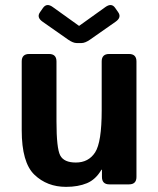

<svg xmlns="http://www.w3.org/2000/svg" viewBox="-20 -725 623 755"><path d="M147.5 -639.6Q123 -656.7 137.2 -676.8L149.4 -694.3Q164.1 -714.4 187.5 -697.3L290.5 -623.5H291.5L394.5 -697.3Q418.5 -714.4 432.6 -694.3L444.8 -676.8Q459 -656.7 434.6 -639.6L333.5 -568.8Q314.5 -555.7 300.3 -555.7H281.7Q267.6 -555.7 248.5 -568.8ZM65.4 -212.9V-483.4Q65.4 -512.7 94.7 -512.7H172.9Q202.1 -512.7 202.1 -483.4V-248Q202.1 -141.6 216.8 -113.8Q231.4 -85.9 278.3 -85.9Q328.1 -85.9 354 -125.7Q379.9 -165.5 379.9 -291V-483.4Q379.9 -512.7 409.2 -512.7H487.3Q516.6 -512.7 516.6 -483.4V-29.3Q516.6 0 487.3 0H410.2Q380.9 0 380.9 -29.3V-57.6H378.9Q356.4 -19 321.8 -4.6Q287.1 9.8 239.7 9.8Q165 9.8 115.2 -38.1Q65.4 -85.9 65.4 -212.9Z"/></svg>

Font: Istok Web
Style: Bold
Weight: 700
Designer: Andrey V. Panov
Foundry: Andrey V. Panov
Version: Version 1.0.2g